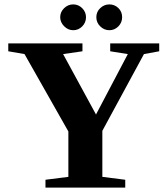

<svg xmlns="http://www.w3.org/2000/svg" viewBox="-20 -852 762 872"><path d="M444.8 -257.8V-48.8L548.8 -35.6V0H186.5V-35.6L290.5 -48.8V-254.9L91.3 -606.4L17.6 -619.1V-654.8H354.5V-619.1L266.6 -606.4L416 -332L560.5 -606.4L480.5 -619.1V-654.8H703.1V-619.1L633.8 -606.4ZM476.6 -714.8Q453.1 -714.8 435.3 -732.2Q417.5 -749.5 417.5 -773.9Q417.5 -798.3 435.3 -815.2Q453.1 -832 476.6 -832Q500.5 -832 517.6 -815.4Q534.7 -798.8 534.7 -773.9Q534.7 -749.5 517.6 -732.2Q500.5 -714.8 476.6 -714.8ZM312.5 -714.8Q289.1 -714.8 271.2 -732.9Q253.4 -751 253.4 -773.9Q253.4 -797.4 271 -814.7Q288.6 -832 312.5 -832Q336.4 -832 353.5 -814.7Q370.6 -797.4 370.6 -773.9Q370.6 -749.5 353.5 -732.2Q336.4 -714.8 312.5 -714.8Z"/></svg>

Font: Tinos
Style: Bold
Weight: 700
Designer: Steve Matteson
Foundry: Monotype Imaging Inc.
Version: Version 1.23